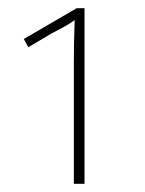

<svg xmlns="http://www.w3.org/2000/svg" viewBox="-20 -863 353 468"><path d="M186 -843V-415H160V-705Q160 -731 160.5 -761Q161 -791 162 -814Q148 -804 135 -797Q122 -790 105 -781L49 -748L38 -768L167 -843Z"/></svg>

Font: Noto Sans SemiCondensed Thin
Style: Regular
Weight: 100
Width: 4
Designer: Monotype Design Team
Foundry: Monotype Imaging Inc.
Version: Version 2.013; ttfautohint (v1.8.4.7-5d5b)